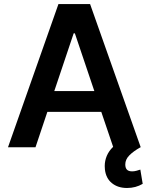

<svg xmlns="http://www.w3.org/2000/svg" viewBox="-20 -727 733 948"><path d="M19.5 0 268.6 -707H424.8L674.8 0H673.8Q638.2 20 618.4 40.3Q598.6 60.5 598.6 85Q598.6 102.1 606.7 110.6Q614.7 119.1 632.8 119.1Q643.6 119.1 654.3 116Q665 112.8 672.9 110.4L684.6 180.7Q649.9 201.2 607.4 201.2Q562 201.2 532.5 177.2Q502.9 153.3 498 109.4Q497.1 104.5 497.1 92.8Q497.1 66.9 507.3 42.5Q517.6 18.1 538.6 -2L480 -174.8H213.9L155.3 0ZM445.8 -277.3 349.6 -562.5H343.8L248 -277.3Z"/></svg>

Font: Pretendard JP SemiBold
Style: Regular
Weight: 600
Designer: Base glyphs from Inter by Rasmus Andersson; Hangeul glyphs from Noto Sans CJK(Source Han Sans) by Jang Soo-young and Kan
Foundry: Kil Hyung-jin
Version: Version 1.309